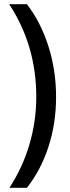

<svg xmlns="http://www.w3.org/2000/svg" viewBox="-20 -743 337 921"><path d="M249 -278Q249 -151 212.5 -39Q176 73 109 158H25Q88 62 121 -49.5Q154 -161 154 -279Q154 -525 24 -723H109Q176 -636 212.5 -520.5Q249 -405 249 -278Z"/></svg>

Font: Noto Sans Lao UI ExtCond Med
Style: Regular
Weight: 500
Width: 2
Designer: Monotype Design Team
Foundry: Monotype Imaging Inc.
Version: Version 2.000; ttfautohint (v1.8.4.7-5d5b)